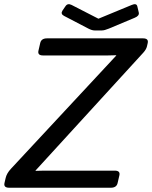

<svg xmlns="http://www.w3.org/2000/svg" viewBox="-43 -880 713 900"><path d="M256.8 -805.7Q239.7 -814.9 250 -830.6L263.7 -850.6Q273.9 -866.2 292.5 -856.9L418 -792.5H418.9L574.7 -856.9Q596.7 -866.2 600.6 -850.6L607.4 -821.8Q611.3 -806.2 588.9 -796.9L467.8 -746.1Q446.8 -737.3 434.6 -737.3H400.4Q388.2 -737.3 371.1 -746.1ZM0 0Q-26.9 0 -22 -22L-16.6 -45.4Q-11.7 -67.4 8.3 -88.9L501.5 -619.1L502 -621.1Q481.9 -620.1 462.4 -620.1H158.7Q132.3 -620.1 137.2 -642.1L145.5 -678.2Q150.4 -700.2 177.2 -700.2H627.4Q654.3 -700.2 649.4 -678.2L646 -663.1Q642.6 -648.4 628.9 -633.3L124 -81.1L123.5 -79.1Q137.2 -80.1 163.1 -80.1H495.1Q521.5 -80.1 516.6 -58.1L508.3 -22Q503.4 0 476.6 0Z"/></svg>

Font: Istok Web
Style: BoldItalic
Weight: 700
Italic angle: -13°
Designer: Andrey V. Panov
Foundry: Andrey V. Panov
Version: Version 1.0.2g